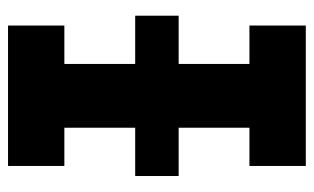

<svg xmlns="http://www.w3.org/2000/svg" viewBox="-168 -594 763 466"><g transform="rotate(90 213.0 -361.5)"><path d="M407.7 -308.6V-414.1H290.5V-585.9H383.3V-722.7H42.5V-585.9H135.7V-414.1H18.6V-308.6H135.7V-136.7H42.5V0H383.3V-136.7H290.5V-308.6Z"/></g></svg>

Font: Giphurs ExtraBold
Style: Regular
Weight: 800
Version: Version 1.000